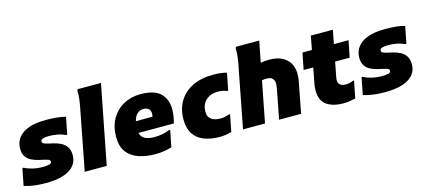

<svg xmlns="http://www.w3.org/2000/svg" viewBox="-59 -1268 3956 1788"><g transform="rotate(-15 1919.0 -374.0)"><path d="M36 -184H48Q81 -166 126 -155Q171 -144 216 -144Q264 -144 286 -150.5Q308 -157 308 -172Q308 -189 291.5 -195Q275 -201 244 -208L208 -216Q167 -225 134 -241.5Q101 -258 81.5 -287Q62 -316 62 -364Q62 -420 93.5 -464.5Q125 -509 191.5 -534.5Q258 -560 364 -560Q412 -560 461 -556Q510 -552 552 -540L520 -376H508Q467 -395 426 -401.5Q385 -408 352 -408Q313 -408 292.5 -401Q272 -394 272 -376Q272 -361 288.5 -354Q305 -347 336 -340L372 -332Q412 -323 445.5 -306Q479 -289 499.5 -258.5Q520 -228 520 -180Q520 -90 441 -41Q362 8 212 8Q155 8 102 1.5Q49 -5 4 -20Z M588 0 703 -596Q710 -632 714.5 -670.5Q719 -709 717 -748L725 -760H948L800 0Z M1266 12Q1180 12 1109 -11.5Q1038 -35 996 -89.5Q954 -144 954 -236Q954 -338 996.5 -411.5Q1039 -485 1111.5 -524.5Q1184 -564 1274 -564Q1409 -564 1467.5 -506Q1526 -448 1526 -352Q1526 -322 1520.5 -287.5Q1515 -253 1506 -220H1165Q1175 -178 1210.5 -161Q1246 -144 1302 -144Q1341 -144 1381.5 -152Q1422 -160 1446 -172H1458L1426 -12Q1354 12 1266 12ZM1266 -424Q1232 -424 1206.5 -400.5Q1181 -377 1170 -332H1330Q1332 -340 1333 -347.5Q1334 -355 1334 -364Q1334 -391 1316.5 -407.5Q1299 -424 1266 -424Z M1602 -232Q1602 -330 1646 -405Q1690 -480 1774 -522Q1858 -564 1978 -564Q2011 -564 2047.5 -560Q2084 -556 2106 -548L2074 -384H2062Q2049 -390 2028 -395Q2007 -400 1974 -400Q1908 -400 1863 -360Q1818 -320 1818 -248Q1818 -200 1849.5 -176Q1881 -152 1938 -152Q1965 -152 1984.5 -157Q2004 -162 2022 -168H2034L2002 -4Q1977 3 1945.5 7.5Q1914 12 1890 12Q1802 12 1737.5 -13Q1673 -38 1637.5 -92Q1602 -146 1602 -232Z M2326 0H2114L2229 -596Q2236 -632 2240.5 -670.5Q2245 -709 2243 -748L2251 -760H2474L2434 -556Q2471 -564 2514 -564Q2594 -564 2643.5 -537Q2693 -510 2715.5 -466Q2738 -422 2738 -372Q2738 -354 2736.5 -334.5Q2735 -315 2730 -292L2674 0H2462L2518 -292Q2520 -304 2521 -314.5Q2522 -325 2522 -332Q2522 -359 2506.5 -379.5Q2491 -400 2446 -400Q2427 -400 2403 -396Z M3082 8Q2980 8 2920 -34.5Q2860 -77 2860 -176Q2860 -193 2862 -211Q2864 -229 2868 -248L2895 -388H2802L2834 -548H2925L2950 -680H3162L3137 -548H3278L3246 -388H3106L3078 -244Q3077 -237 3076 -229Q3075 -221 3075 -216Q3075 -189 3093 -172.5Q3111 -156 3150 -156Q3186 -156 3218 -172H3230L3198 -8Q3171 -1 3144.5 3.5Q3118 8 3082 8Z M3306 -184H3318Q3351 -166 3396 -155Q3441 -144 3486 -144Q3534 -144 3556 -150.5Q3578 -157 3578 -172Q3578 -189 3561.5 -195Q3545 -201 3514 -208L3478 -216Q3437 -225 3404 -241.5Q3371 -258 3351.5 -287Q3332 -316 3332 -364Q3332 -420 3363.5 -464.5Q3395 -509 3461.5 -534.5Q3528 -560 3634 -560Q3682 -560 3731 -556Q3780 -552 3822 -540L3790 -376H3778Q3737 -395 3696 -401.5Q3655 -408 3622 -408Q3583 -408 3562.5 -401Q3542 -394 3542 -376Q3542 -361 3558.5 -354Q3575 -347 3606 -340L3642 -332Q3682 -323 3715.5 -306Q3749 -289 3769.5 -258.5Q3790 -228 3790 -180Q3790 -90 3711 -41Q3632 8 3482 8Q3425 8 3372 1.5Q3319 -5 3274 -20Z"/></g></svg>

Font: Kufam Black
Style: Italic
Weight: 900
Italic angle: -11°
Designer: Artur Schmal
Foundry: Original Type
Version: Version 1.301; ttfautohint (v1.8.3)